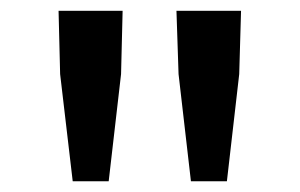

<svg xmlns="http://www.w3.org/2000/svg" viewBox="-20 -795 558 357"><path d="M115.2 -458 91.8 -657.2 88.9 -774.9H208L205.1 -657.2L182.1 -458ZM335 -458 312 -657.2 308.1 -774.9H428.2L424.8 -657.2L401.9 -458Z"/></svg>

Font: `nÑOS CN Medium
Style: Regular
Weight: 500
Designer: Ryoko NISHIZUKA ?XZm?[P (kana & ideographs); Paul D. Hunt (Latin, Greek & Cyrillic); Wenlong ZHANG _ e??? (bopomofo); Sa
Foundry: Adobe Systems Incorporated
Version: Version 1.004 June 21, 2023